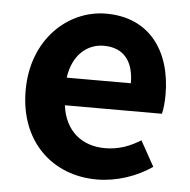

<svg xmlns="http://www.w3.org/2000/svg" viewBox="-46 -620 673 680"><g transform="rotate(5 290.5 -280.0)"><path d="M322 14C392 14 463 -10 518 -48L468 -138C428 -113 388 -99 342 -99C259 -99 199 -147 187 -238H532C536 -252 539 -279 539 -306C539 -461 459 -574 305 -574C170 -574 44 -461 44 -279C44 -95 166 14 322 14ZM185 -336C196 -418 248 -460 306 -460C379 -460 413 -412 413 -336Z"/></g></svg>

Font: Kinto Sans
Style: Bold
Weight: 700
Designer: Authors: Ryoko NISHIZUKA  (kana & ideographs); Paul D. Hunt (Latin, Greek & Cyrillic); Wenlong ZHANG  (bopomofo); Sandol
Foundry: Adobe Systems Incorporated, ookami Inc.
Version: Version 0.001